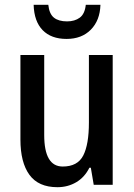

<svg xmlns="http://www.w3.org/2000/svg" viewBox="-20 -769 557 799"><path d="M449 -540V0H370L358 -71H352Q332 -31 297 -10.5Q262 10 219 10Q140 10 102.5 -41.5Q65 -93 65 -188V-540H164V-207Q164 -76 241 -76Q303 -76 326.5 -122Q350 -168 350 -259V-540ZM398 -749Q396 -684 358 -645.5Q320 -607 257 -607Q193 -607 157.5 -643.5Q122 -680 120 -749H181Q185 -711 204.5 -695.5Q224 -680 259 -680Q291 -680 312 -695.5Q333 -711 337 -749Z"/></svg>

Font: Noto Sans Lao Condensed Medium
Style: Regular
Weight: 500
Width: 3
Designer: Monotype Design Team
Foundry: Monotype Imaging Inc.
Version: Version 2.003; ttfautohint (v1.8.4.7-5d5b)